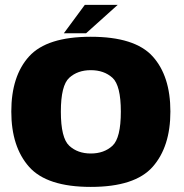

<svg xmlns="http://www.w3.org/2000/svg" viewBox="-20 -748 740 773"><path d="M345.5 4.5Q523 4.5 594.5 -76.2Q666 -157 666 -299Q666 -442 594.5 -521Q523 -600 345.5 -600Q169 -600 97.2 -521Q25.5 -442 25.5 -299Q25.5 -157 97.2 -76.2Q169 4.5 345.5 4.5ZM345.5 -130Q292.5 -130 258.8 -161.2Q225 -192.5 225 -298.5Q225 -404 258.8 -434.8Q292.5 -465.5 345.5 -465.5Q399 -465.5 432.8 -434.8Q466.5 -404 466.5 -298.5Q466.5 -192.5 432.8 -161.2Q399 -130 345.5 -130ZM237 -614H326.5L454 -728.5H321.5Z"/></svg>

Font: Anybody Thin ExtraBold
Style: Regular
Weight: 800
Version: Version 1.113;gftools[0.9.25]